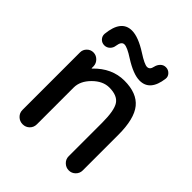

<svg xmlns="http://www.w3.org/2000/svg" viewBox="-205 -865 989 989"><g transform="rotate(45 289.5 -370.0)"><path d="M72 -52V-471Q72 -491 86.5 -505.5Q101 -520 121 -520Q141 -520 156 -505.5Q171 -491 172 -471V-456Q172 -455 173 -455Q174 -455 175 -456Q246 -530 337 -530Q428 -530 470 -478.5Q512 -427 512 -310V-51Q512 -30 497 -15Q482 0 461 0Q440 0 424.5 -15Q409 -30 409 -51V-295Q409 -385 387 -417.5Q365 -450 307 -450Q260 -450 218.5 -408.5Q177 -367 177 -320V-52Q177 -30 162 -15Q147 0 125 0Q103 0 87.5 -15Q72 -30 72 -52ZM394 -688Q398 -706 410 -718Q422 -730 439 -730Q457 -730 469.5 -717Q482 -704 480 -687Q467 -585 392 -585Q346 -585 275 -630Q226 -662 205 -662Q184 -662 179 -627Q177 -609 164.5 -597Q152 -585 135 -585Q117 -585 105 -597.5Q93 -610 94 -628Q105 -740 182 -740Q229 -740 299 -695Q350 -662 369 -662Q389 -662 394 -688Z"/></g></svg>

Font: Rounded Mplus 1c Medium
Style: Regular
Weight: 500
Version: Version 1.059.20150529